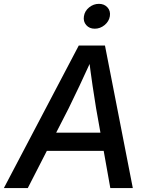

<svg xmlns="http://www.w3.org/2000/svg" viewBox="-48 -960 757 980"><path d="M-28.3 0 354 -727.5H487.8L629.9 0H515.1L442.4 -407.7Q434.1 -457 424.6 -522Q415 -586.9 403.3 -679.7H430.7Q389.2 -588.9 358.6 -523.9Q328.1 -459 302.7 -407.7L93.8 0ZM147 -189.9 162.1 -282.7H532.7L517.6 -189.9ZM435.5 -813.5Q408.2 -813.5 392.1 -832Q376 -850.6 380.4 -877Q384.3 -903.8 406.7 -922.1Q429.2 -940.4 457 -940.4Q484.4 -940.4 500.7 -922.1Q517.1 -903.8 512.7 -877Q508.3 -850.6 485.8 -832Q463.4 -813.5 435.5 -813.5Z"/></svg>

Font: Inter 24pt Medium
Style: Italic
Weight: 500
Italic angle: -9.3988°
Designer: Rasmus Andersson
Foundry: rsms
Version: Version 4.001;git-66647c0bb